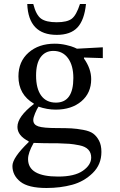

<svg xmlns="http://www.w3.org/2000/svg" viewBox="-20 -703 597 958"><path d="M149 -184V-186Q72 -231 72 -322Q72 -396 122.5 -440.5Q173 -485 253 -485Q282 -485 310 -478.5Q338 -472 351 -466L364 -460L493 -467V-413L399 -416V-411Q435 -360 435 -308Q435 -239 386 -197.5Q337 -156 258 -156Q215 -156 172 -171Q164 -159 155 -137.5Q146 -116 146 -104Q146 -81 171 -72.5Q196 -64 264 -64Q310 -64 336.5 -62.5Q363 -61 395.5 -55Q428 -49 445 -36.5Q462 -24 474 -1.5Q486 21 486 55Q486 118 442.5 160.5Q399 203 340 219Q281 235 212 235Q121 235 81.5 203.5Q42 172 42 125Q42 84 123 6V2Q67 -26 67 -70Q67 -121 149 -184ZM148 10Q120 59 120 91Q120 178 270 178Q352 178 393.5 149Q435 120 435 83Q435 59 420.5 43.5Q406 28 376 22Q346 16 326 14.5Q306 13 270 12H261Q227 12 201 11.5Q175 11 164 10.5Q153 10 148 10ZM246 -449Q206 -449 183 -418Q160 -387 160 -326Q160 -261 185.5 -226Q211 -191 259 -191Q346 -191 346 -314Q346 -376 319.5 -412.5Q293 -449 246 -449ZM379 -683H409Q401 -603 366.5 -566Q332 -529 263 -529Q122 -529 116 -683H146Q160 -628 185 -610Q210 -592 263 -592Q315 -592 338 -609.5Q361 -627 379 -683Z"/></svg>

Font: myMathFont
Style: Regular
Weight: 400
Designer: Ross Mills, John Hudson & Paul Hanslow, Tiro Typeworks Ltd; with prior portions MicroPress Inc., and Coen Hoffman. Math 
Foundry: Tiro Typeworks Ltd
Version: Version 2.13 b171